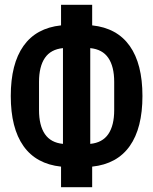

<svg xmlns="http://www.w3.org/2000/svg" viewBox="-20 -749 640 802"><path d="M235 -53Q131 -64 78 -139Q25 -214 25 -348Q25 -482 78 -557Q131 -632 235 -643V-729H365V-643Q469 -632 522 -557Q575 -482 575 -348Q575 -214 522 -139Q469 -64 365 -53V33H235ZM243 -548Q192 -543 167.5 -507Q143 -471 143 -407V-289Q143 -225 167.5 -189Q192 -153 243 -148ZM357 -148Q408 -153 432.5 -189Q457 -225 457 -289V-407Q457 -471 432.5 -507Q408 -543 357 -548Z"/></svg>

Font: IBM Plex Mono SmBld
Style: Regular
Weight: 600
Monospace: yes
Designer: Mike Abbink, Paul van der Laan, Pieter van Rosmalen
Foundry: Bold Monday
Version: Version 2.3